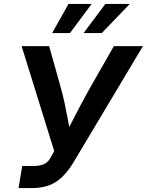

<svg xmlns="http://www.w3.org/2000/svg" viewBox="-20 -964 752 984"><path d="M75.2 0 93.8 -113.3H149.4Q185.5 -113.3 207 -123.8Q228.5 -134.3 241.2 -159.2L257.8 -189.9L90.8 -727.5H231.9L286.1 -534.2Q301.3 -482.4 311.3 -435.1Q321.3 -387.7 329.3 -343.3Q337.4 -298.8 345.7 -255.9H305.7Q328.1 -299.3 350.6 -343.5Q373 -387.7 398.2 -434.8Q423.3 -481.9 453.1 -534.2L563.5 -727.5H712.4L357.4 -133.3Q332.5 -91.8 303.2 -61.5Q273.9 -31.2 235.1 -15.6Q196.3 0 141.6 0ZM338.4 -794.4H247.1L331.1 -943.8H449.7ZM501.5 -794.4H408.2L520 -943.8H645Z"/></svg>

Font: Inter 24pt SemiBold
Style: Italic
Weight: 600
Italic angle: -9.3988°
Designer: Rasmus Andersson
Foundry: rsms
Version: Version 4.001;git-66647c0bb